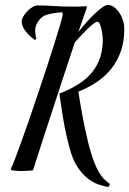

<svg xmlns="http://www.w3.org/2000/svg" viewBox="-20 -697 529 786"><path d="M265.1 -90.8Q256.3 -123 250.5 -149.7Q244.6 -176.3 240.2 -201.9Q235.8 -227.5 231.9 -254.4Q228 -281.2 223.1 -314Q266.6 -330.6 299.8 -351.6Q333 -372.6 355.5 -399.4Q377.9 -426.3 389.4 -460.2Q400.9 -494.1 400.9 -536.1Q400.9 -539.6 399.7 -551.3Q398.4 -563 395.8 -575.7Q393.1 -588.4 388.9 -598.1Q384.8 -607.9 378.9 -607.9Q373 -607.9 362.3 -599.6Q351.6 -591.3 338.6 -578.9Q325.7 -566.4 311.8 -551.5Q297.9 -536.6 286.1 -522.9Q272.5 -481.4 256.6 -434.1Q240.7 -386.7 224.6 -337.2Q208.5 -287.6 192.4 -238.5Q176.3 -189.5 161.9 -145Q147.5 -100.6 135.5 -63.2Q123.5 -25.9 115.2 0Q102.5 2 88.4 2.4Q76.2 3.4 60.1 2.9Q43.9 2.4 26.9 0L23.9 -4.9Q29.8 -15.6 41.5 -46.6Q53.2 -77.6 69.1 -121.3Q85 -165 103 -217.8Q121.1 -270.5 139.4 -325Q157.7 -379.4 174.8 -431.6Q191.9 -483.9 205.3 -526.9Q218.8 -569.8 227.3 -599.1Q235.8 -628.4 236.8 -637.2Q236.8 -642.6 233.9 -647Q215.3 -645.5 197.8 -642.6Q180.2 -639.6 166 -634.8Q159.7 -632.3 152.3 -626.7Q145 -621.1 138.7 -612.8Q132.3 -604.5 128.2 -594.5Q124 -584.5 124 -574.2Q124 -567.9 125 -558.3Q126 -548.8 128.9 -539.1L123 -533.2Q98.1 -551.3 83.5 -571Q68.8 -590.8 68.8 -607.9Q68.8 -617.7 75.4 -629.4Q82 -641.1 91.8 -651.1Q101.6 -661.1 112.8 -668Q124 -674.8 132.8 -674.8Q163.1 -674.8 199.2 -672.4Q235.4 -669.9 275.9 -669.9Q284.7 -669.9 291.5 -669.9Q298.3 -669.9 304.7 -670.2Q311 -670.4 317.6 -670.7Q324.2 -670.9 333 -671.9L335.9 -667Q331.5 -654.8 322.3 -628.4Q313 -602.1 300.8 -565.9Q315.4 -584.5 332.5 -604Q349.6 -623.5 366.5 -639.6Q383.3 -655.8 397.9 -666.3Q412.6 -676.8 422.9 -676.8Q434.1 -676.8 445.8 -668.7Q457.5 -660.6 467 -647.2Q476.6 -633.8 482.7 -615.7Q488.8 -597.7 488.8 -578.1Q488.8 -526.4 474.1 -485.6Q459.5 -444.8 434.1 -413.8Q408.7 -382.8 374.5 -360.1Q340.3 -337.4 300.8 -321.8Q303.7 -301.8 307.9 -277.6Q312 -253.4 316.9 -226.3Q321.8 -199.2 328.1 -169.7Q334.5 -140.1 341.8 -109.9Q352.5 -68.4 362.8 -40.5Q373 -12.7 383.8 5.9Q394.5 24.4 406 35.9Q417.5 47.4 430.2 56.2L423.8 68.8Q406.2 65.9 383.8 58.3Q361.3 50.8 339.1 33.4Q316.9 16.1 297.1 -13.7Q277.3 -43.5 265.1 -90.8Z"/></svg>

Font: Romanesco
Style: Regular
Weight: 400
Designer: Astigmatic (AOETI)
Foundry: Astigmatic (AOETI)
Version: Version 1.000